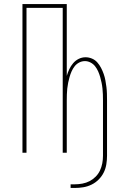

<svg xmlns="http://www.w3.org/2000/svg" viewBox="-20 -755 640 949"><path d="M350 174H329V156H350Q368 156 387 152.5Q406 149 422.5 140.5Q439 132 452.5 118.5Q466 105 474 88Q482 71 485.5 52.5Q489 34 489 15V-259Q489 -274 488.5 -288.5Q488 -303 486.5 -317.5Q485 -332 482 -346.5Q479 -361 475 -375Q471 -389 465 -402.5Q459 -416 450 -427.5Q441 -439 427.5 -446Q414 -453 400 -453Q385 -453 371.5 -446Q358 -439 349 -427.5Q340 -416 334 -402.5Q328 -389 324 -375Q320 -361 317 -346.5Q314 -332 312.5 -317.5Q311 -303 310.5 -288.5Q310 -274 310 -259V0H290V-716H111V0H91V-735H310V-380Q315 -397 322.5 -413Q330 -429 341.5 -442.5Q353 -456 369 -464Q385 -472 403 -472Q419 -472 434.5 -465.5Q450 -459 461 -446.5Q472 -434 479.5 -419.5Q487 -405 492.5 -389.5Q498 -374 501 -357.5Q504 -341 506 -325Q508 -309 508.5 -292.5Q509 -276 509 -259V15Q509 36 505.5 57.5Q502 79 492.5 98Q483 117 467.5 132.5Q452 148 432.5 157.5Q413 167 392 170.5Q371 174 350 174Z"/></svg>

Font: Iosevka Thin Extended
Style: Regular
Weight: 100
Width: 7
Monospace: yes
Designer: Belleve Invis
Foundry: Belleve Invis
Version: Version 32.5.0; ttfautohint (v1.8.4)